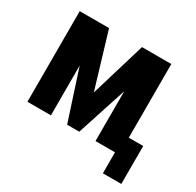

<svg xmlns="http://www.w3.org/2000/svg" viewBox="-145 -703 1011 991"><g transform="rotate(30 360.0 -207.5)"><path d="M369.1 0H296.9L200.2 -296.9V0H60.1V-540H234.9L333 -212.9L431.2 -540H606V-101.1H691.9V125H582V0H465.8V-296.9Z"/></g></svg>

Font: Miedinger*
Style: Bold
Weight: 700
Version: Version 001.000